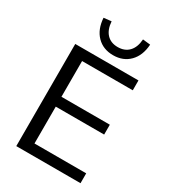

<svg xmlns="http://www.w3.org/2000/svg" viewBox="-225 -1059 1037 1170"><g transform="rotate(30 293.5 -474.5)"><path d="M528 -718.8V-649.4H171.4V-397.9H511.8V-328.6H171.4V-69.3H535.3V0H83.3V-718.8ZM152.7 -943.2 206.2 -949.1Q210.1 -892.6 238.6 -862.1Q267.2 -831.5 316.3 -831.5Q365.4 -831.5 394.3 -862.1Q423.2 -892.6 427.1 -949.1L480.6 -943.2Q475.5 -864.4 431.2 -819.4Q387 -774.4 316.7 -774.4Q246.3 -774.4 202.1 -819.4Q157.8 -864.4 152.7 -943.2Z"/></g></svg>

Font: Min Sans VF VF
Style: Regular
Weight: 400
Designer: Jinseong-Kim, NotoSansCJK, Nunito
Foundry: Jinseong-Kim
Version: Version 1.420;Glyphs 3.1.2 (3151)